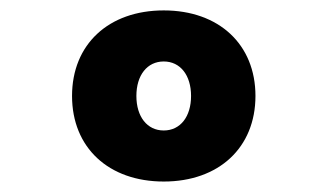

<svg xmlns="http://www.w3.org/2000/svg" viewBox="-20 -723 626 367"><path d="M293 -376C398.4 -376 468.3 -440.9 468.3 -539.6C468.3 -638.2 398.4 -703.1 293 -703.1C187.5 -703.1 117.7 -638.2 117.7 -539.6C117.7 -440.9 187.5 -376 293 -376ZM293 -473.6C261.2 -473.6 240.7 -500 240.7 -539.6C240.7 -579.1 261.2 -605.5 293 -605.5C324.7 -605.5 345.2 -579.1 345.2 -539.6C345.2 -500 324.7 -473.6 293 -473.6Z"/></svg>

Font: Cascadia Mono NF
Style: Bold
Weight: 700
Monospace: yes
Designer: Aaron Bell
Foundry: Saja Typeworks
Version: Version 2404.023